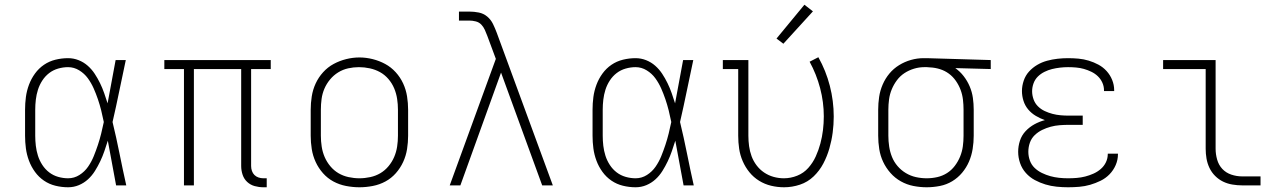

<svg xmlns="http://www.w3.org/2000/svg" viewBox="-20 -784 5440 812"><path d="M268 8Q241 8 214.5 1.5Q188 -5 166 -20Q144 -35 128 -57Q112 -79 102.5 -104.5Q93 -130 89.5 -156.5Q86 -183 86 -210V-320Q86 -347 89.5 -373.5Q93 -400 102.5 -425.5Q112 -451 128 -473Q144 -495 166 -510Q188 -525 214.5 -531.5Q241 -538 268 -538Q291 -538 312.5 -529.5Q334 -521 351 -506Q368 -491 380.5 -472Q393 -453 403 -432.5Q413 -412 420.5 -390.5Q428 -369 435 -347Q444 -393 452 -438.5Q460 -484 469 -530H512Q498 -465 484.5 -399Q471 -333 456 -268Q472 -202 485.5 -134.5Q499 -67 514 0H471Q462 -47 453.5 -94.5Q445 -142 436 -189Q429 -167 421.5 -145Q414 -123 404 -102Q394 -81 381.5 -61Q369 -41 352 -25.5Q335 -10 313.5 -1Q292 8 268 8ZM268 -30Q294 -30 316 -44Q338 -58 352.5 -79Q367 -100 376.5 -123.5Q386 -147 394 -171Q402 -195 408 -219.5Q414 -244 419 -268Q414 -293 408 -317Q402 -341 394 -364.5Q386 -388 376 -410.5Q366 -433 351.5 -453Q337 -473 315 -486.5Q293 -500 268 -500Q247 -500 226 -494Q205 -488 188 -475Q171 -462 159 -443.5Q147 -425 140.5 -404.5Q134 -384 131.5 -362.5Q129 -341 129 -320V-210Q129 -189 131.5 -167.5Q134 -146 140.5 -125.5Q147 -105 159 -86.5Q171 -68 188 -55Q205 -42 226 -36Q247 -30 268 -30Z M1094 8Q1075 8 1057 3Q1039 -2 1025.5 -14.5Q1012 -27 1006 -45Q1000 -63 1000 -82V-492H800V0H758V-492H675V-530H1125V-492H1042V-82Q1042 -71 1045.5 -61Q1049 -51 1056 -44Q1063 -37 1073 -33.5Q1083 -30 1094 -30H1108V8Z M1500 8Q1472 8 1443.5 2.5Q1415 -3 1390 -16.5Q1365 -30 1346 -51.5Q1327 -73 1315 -99Q1303 -125 1298.5 -153.5Q1294 -182 1294 -210V-320Q1294 -348 1298.5 -376.5Q1303 -405 1315 -431Q1327 -457 1346.5 -478.5Q1366 -500 1391 -513.5Q1416 -527 1444 -534Q1472 -541 1500 -541Q1528 -541 1556 -534Q1584 -527 1609 -513.5Q1634 -500 1653.5 -478.5Q1673 -457 1685 -431Q1697 -405 1701.5 -376.5Q1706 -348 1706 -320V-210Q1706 -182 1701.5 -153.5Q1697 -125 1685 -99Q1673 -73 1654 -51.5Q1635 -30 1610 -16.5Q1585 -3 1556.5 2.5Q1528 8 1500 8ZM1500 -30Q1523 -30 1546 -35Q1569 -40 1588.5 -51.5Q1608 -63 1623 -81Q1638 -99 1647 -120Q1656 -141 1659.5 -164Q1663 -187 1663 -210V-320Q1663 -343 1659.5 -366Q1656 -389 1647 -410.5Q1638 -432 1622.5 -450Q1607 -468 1587 -479Q1567 -490 1544 -495Q1521 -500 1498 -500Q1475 -500 1452.5 -495Q1430 -490 1410.5 -478Q1391 -466 1376 -448Q1361 -430 1352 -409Q1343 -388 1340 -365.5Q1337 -343 1337 -320V-210Q1337 -187 1340.5 -164Q1344 -141 1353 -120Q1362 -99 1377 -81Q1392 -63 1411.5 -51.5Q1431 -40 1454 -35Q1477 -30 1500 -30Z M1882 0 2077 -535 2041 -632Q2036 -645 2030.5 -657.5Q2025 -670 2015.5 -680Q2006 -690 1992 -693.5Q1978 -697 1965 -697H1921V-735H1965Q1985 -735 2005 -731Q2025 -727 2040.5 -714Q2056 -701 2065 -682.5Q2074 -664 2081 -645L2318 0H2273L2099 -477L1927 0Z M2668 8Q2641 8 2614.5 1.5Q2588 -5 2566 -20Q2544 -35 2528 -57Q2512 -79 2502.5 -104.5Q2493 -130 2489.5 -156.5Q2486 -183 2486 -210V-320Q2486 -347 2489.5 -373.5Q2493 -400 2502.5 -425.5Q2512 -451 2528 -473Q2544 -495 2566 -510Q2588 -525 2614.5 -531.5Q2641 -538 2668 -538Q2691 -538 2712.5 -529.5Q2734 -521 2751 -506Q2768 -491 2780.5 -472Q2793 -453 2803 -432.5Q2813 -412 2820.5 -390.5Q2828 -369 2835 -347Q2844 -393 2852 -438.5Q2860 -484 2869 -530H2912Q2898 -465 2884.5 -399Q2871 -333 2856 -268Q2872 -202 2885.5 -134.5Q2899 -67 2914 0H2871Q2862 -47 2853.5 -94.5Q2845 -142 2836 -189Q2829 -167 2821.5 -145Q2814 -123 2804 -102Q2794 -81 2781.5 -61Q2769 -41 2752 -25.5Q2735 -10 2713.5 -1Q2692 8 2668 8ZM2668 -30Q2694 -30 2716 -44Q2738 -58 2752.5 -79Q2767 -100 2776.5 -123.5Q2786 -147 2794 -171Q2802 -195 2808 -219.5Q2814 -244 2819 -268Q2814 -293 2808 -317Q2802 -341 2794 -364.5Q2786 -388 2776 -410.5Q2766 -433 2751.5 -453Q2737 -473 2715 -486.5Q2693 -500 2668 -500Q2647 -500 2626 -494Q2605 -488 2588 -475Q2571 -462 2559 -443.5Q2547 -425 2540.5 -404.5Q2534 -384 2531.5 -362.5Q2529 -341 2529 -320V-210Q2529 -189 2531.5 -167.5Q2534 -146 2540.5 -125.5Q2547 -105 2559 -86.5Q2571 -68 2588 -55Q2605 -42 2626 -36Q2647 -30 2668 -30Z M3296 8Q3268 8 3241 1.5Q3214 -5 3190.5 -19.5Q3167 -34 3149.5 -55.5Q3132 -77 3121 -102.5Q3110 -128 3106 -155Q3102 -182 3102 -210V-492H3037V-530H3145V-210Q3145 -188 3148 -166Q3151 -144 3158.5 -123.5Q3166 -103 3179.5 -85Q3193 -67 3211.5 -54.5Q3230 -42 3251.5 -36Q3273 -30 3295 -30Q3324 -30 3351.5 -41Q3379 -52 3398.5 -74Q3418 -96 3430 -122.5Q3442 -149 3449.5 -177Q3457 -205 3460.5 -234Q3464 -263 3464 -292Q3464 -352 3448.5 -411Q3433 -470 3404 -523L3441 -542Q3473 -485 3489.5 -421Q3506 -357 3506 -291Q3506 -257 3501.5 -223Q3497 -189 3487.5 -156Q3478 -123 3462 -92.5Q3446 -62 3421 -38Q3396 -14 3363 -3Q3330 8 3296 8ZM3293 -599 3264 -621 3382 -764 3418 -736Z M3899 8Q3871 8 3843 2.5Q3815 -3 3790 -17Q3765 -31 3746 -52.5Q3727 -74 3715 -99.5Q3703 -125 3698.5 -153.5Q3694 -182 3694 -210V-320Q3694 -347 3698 -374Q3702 -401 3713 -426.5Q3724 -452 3741.5 -473Q3759 -494 3782.5 -508.5Q3806 -523 3832.5 -530.5Q3859 -538 3886 -538Q3889 -538 3892.5 -538Q3896 -538 3900 -538L4170 -530V-492L4020 -496Q4040 -482 4055.5 -462Q4071 -442 4081 -418.5Q4091 -395 4094.5 -370Q4098 -345 4098 -320V-210Q4098 -182 4093.5 -154Q4089 -126 4078 -100.5Q4067 -75 4049 -53.5Q4031 -32 4007 -17.5Q3983 -3 3955 2.5Q3927 8 3899 8ZM3899 -30Q3922 -30 3944 -35Q3966 -40 3985 -52Q4004 -64 4018 -82.5Q4032 -101 4040.5 -122Q4049 -143 4052 -165Q4055 -187 4055 -210V-320Q4055 -341 4052.5 -362.5Q4050 -384 4042.5 -404Q4035 -424 4022.5 -442Q4010 -460 3993 -472.5Q3976 -485 3955.5 -491.5Q3935 -498 3913 -499L3900 -500Q3897 -500 3894.5 -500Q3892 -500 3889 -500Q3867 -500 3845.5 -493.5Q3824 -487 3805.5 -475Q3787 -463 3773.5 -445Q3760 -427 3751.5 -406.5Q3743 -386 3740 -364Q3737 -342 3737 -320V-210Q3737 -187 3740.5 -164Q3744 -141 3752.5 -120Q3761 -99 3776 -81.5Q3791 -64 3811 -52Q3831 -40 3853.5 -35Q3876 -30 3899 -30Z M4497 8Q4473 8 4448.5 5.5Q4424 3 4401 -4Q4378 -11 4356.5 -22.5Q4335 -34 4318.5 -52.5Q4302 -71 4294 -94.5Q4286 -118 4286 -142Q4286 -166 4293.5 -189Q4301 -212 4317.5 -229.5Q4334 -247 4355 -258.5Q4376 -270 4399 -276Q4379 -283 4360.5 -294Q4342 -305 4328.5 -321Q4315 -337 4308.5 -357.5Q4302 -378 4302 -399Q4302 -421 4309.5 -443Q4317 -465 4332 -481.5Q4347 -498 4366.5 -509.5Q4386 -521 4408 -527Q4430 -533 4452.5 -535.5Q4475 -538 4497 -538Q4519 -538 4541 -536Q4563 -534 4584.5 -527.5Q4606 -521 4625.5 -510.5Q4645 -500 4660 -483.5Q4675 -467 4683.5 -446Q4692 -425 4692 -403Q4692 -402 4692 -401Q4692 -400 4692 -399H4649Q4649 -400 4649 -400.5Q4649 -401 4649 -402Q4649 -419 4642 -434.5Q4635 -450 4623 -461.5Q4611 -473 4595.5 -480.5Q4580 -488 4564 -492.5Q4548 -497 4531 -498.5Q4514 -500 4497 -500Q4480 -500 4463 -498Q4446 -496 4429.5 -492Q4413 -488 4397 -480Q4381 -472 4369 -460Q4357 -448 4351 -431.5Q4345 -415 4345 -398Q4345 -381 4351 -364Q4357 -347 4369.5 -334.5Q4382 -322 4398 -314.5Q4414 -307 4431 -302.5Q4448 -298 4465.5 -296.5Q4483 -295 4500 -295H4559V-256H4500Q4481 -256 4461.5 -254.5Q4442 -253 4423.5 -248Q4405 -243 4387.5 -234.5Q4370 -226 4356 -212.5Q4342 -199 4335.5 -180.5Q4329 -162 4329 -142Q4329 -123 4335.5 -105Q4342 -87 4355.5 -74Q4369 -61 4386.5 -52.5Q4404 -44 4422 -39Q4440 -34 4459 -32Q4478 -30 4497 -30Q4515 -30 4533.5 -31.5Q4552 -33 4569.5 -37.5Q4587 -42 4604 -49.5Q4621 -57 4635 -69Q4649 -81 4657 -97.5Q4665 -114 4665 -133Q4665 -133 4665 -133Q4665 -133 4665 -134H4708Q4708 -133 4708 -132.5Q4708 -132 4708 -132Q4708 -108 4698.5 -86Q4689 -64 4672.5 -47Q4656 -30 4634.5 -19.5Q4613 -9 4590.5 -2.5Q4568 4 4544.5 6Q4521 8 4497 8Z M5233 0Q5213 0 5192 -3.5Q5171 -7 5152.5 -16Q5134 -25 5119 -40Q5104 -55 5095 -74Q5086 -93 5082.5 -113.5Q5079 -134 5079 -155V-492H4899V-530H5121V-155Q5121 -132 5127.5 -109Q5134 -86 5149.5 -69.5Q5165 -53 5187.5 -45.5Q5210 -38 5233 -38H5311V0Z"/></svg>

Font: Iosevka Slab XLtEx
Style: Regular
Weight: 200
Width: 7
Monospace: yes
Designer: Belleve Invis
Foundry: Belleve Invis
Version: Version 11.1.0; ttfautohint (v1.8.3)